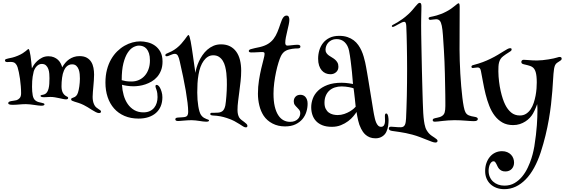

<svg xmlns="http://www.w3.org/2000/svg" viewBox="-20 -876 3991 1355"><path d="M38.1 -147.9Q38.1 -154.3 43.7 -157.5Q49.3 -160.6 57.9 -162.4Q66.4 -164.1 76.7 -165.3Q86.9 -166.5 96.2 -168.9Q108.4 -172.4 118.7 -183.6Q128.9 -194.8 128.9 -217.8Q128.9 -241.7 126.7 -268.3Q124.5 -294.9 121.1 -319.8Q117.7 -344.7 113 -366.2Q108.4 -387.7 104 -401.9Q98.6 -418.5 88.1 -428.7Q77.6 -439 55.2 -439Q48.3 -439 42.2 -438.5Q36.1 -438 32.2 -438Q22.9 -438 19 -441.2Q15.1 -444.3 15.1 -449.2Q15.1 -456.1 21.2 -458.7Q27.3 -461.4 38.8 -463.6Q50.3 -465.8 67.1 -469.7Q84 -473.6 106 -482.9Q127 -491.7 140.1 -500.2Q153.3 -508.8 161.4 -515.4Q169.4 -522 173.8 -525.9Q178.2 -529.8 181.2 -529.8Q185.1 -529.8 188.7 -516.4Q192.4 -502.9 195.3 -482.9Q198.2 -462.9 200.7 -439Q203.1 -415 205.1 -394Q209 -402.8 218.5 -417.2Q228 -431.6 242.7 -445.3Q257.3 -459 277.1 -469Q296.9 -479 321.8 -479Q343.8 -479 360.6 -471.9Q377.4 -464.8 389.2 -453.9Q400.9 -442.9 408.2 -428.7Q415.5 -414.6 418.9 -400.9Q428.2 -417.5 440.4 -432.1Q452.6 -446.8 467.8 -457.3Q482.9 -467.8 501.2 -473.9Q519.5 -480 541 -480Q572.3 -480 592.3 -468.8Q612.3 -457.5 623.8 -439Q635.3 -420.4 639.6 -397Q644 -373.5 644 -349.1Q644 -329.1 642.3 -307.9Q640.6 -286.6 638.9 -266.1Q637.2 -245.6 635.5 -226.8Q633.8 -208 633.8 -192.9Q633.8 -177.7 636.2 -164.1Q638.7 -150.4 644 -139.2Q649.9 -126 658.4 -118.7Q667 -111.3 674.6 -106.7Q682.1 -102.1 687.5 -98.1Q692.9 -94.2 692.9 -87.9Q692.9 -83.5 689 -80.8Q685.1 -78.1 678.2 -78.1Q669.4 -78.1 656.2 -84.7Q643.1 -91.3 628.4 -100.6Q613.8 -109.9 598.6 -119.4Q583.5 -128.9 570.8 -134.8Q550.8 -144.5 534.4 -149.7Q518.1 -154.8 506.3 -158.4Q494.6 -162.1 488.3 -165.3Q481.9 -168.5 481.9 -174.8Q481.9 -180.2 486.3 -182.9Q490.7 -185.5 499 -188Q509.8 -190.9 518.1 -200Q526.4 -209 530.8 -224.1Q533.2 -231.4 535.6 -242.7Q538.1 -253.9 539.8 -266.8Q541.5 -279.8 542.7 -293.7Q543.9 -307.6 543.9 -320.8Q543.9 -335 542.5 -352.5Q541 -370.1 535.4 -385.5Q529.8 -400.9 518.8 -411.4Q507.8 -421.9 488.8 -421.9Q476.1 -421.9 466.6 -417.5Q457 -413.1 450.2 -406.5Q443.4 -399.9 438.7 -392.3Q434.1 -384.8 431.2 -377.9Q421.9 -356.9 418 -326.7Q414.1 -296.4 414.1 -267.1Q414.1 -238.3 423.8 -220.9Q433.6 -203.6 450.2 -195.8Q454.1 -194.3 457.5 -191.7Q460.9 -189 460.9 -185.1Q460.9 -174.8 445.8 -174.8Q437 -174.8 424.8 -177.5Q412.6 -180.2 397.9 -183.3Q383.3 -186.5 367.2 -189.2Q351.1 -191.9 335 -191.9Q322.8 -191.9 314.2 -190.9Q305.7 -189.9 292 -189.9Q279.8 -189.9 272.9 -192.1Q266.1 -194.3 266.1 -199.2Q266.1 -202.1 268.6 -203.6Q271 -205.1 275.1 -205.8Q279.3 -206.5 284.4 -207.5Q289.6 -208.5 294.9 -210.9Q305.7 -215.3 312.5 -226.1Q319.3 -236.8 323 -251.7Q326.7 -266.6 327.9 -284.9Q329.1 -303.2 329.1 -323.2Q329.1 -337.4 327.9 -355Q326.7 -372.6 321.3 -388.2Q315.9 -403.8 304.9 -414.3Q293.9 -424.8 274.9 -424.8Q263.7 -424.8 254.6 -420.2Q245.6 -415.5 238.3 -407.7Q231 -399.9 225.8 -390.4Q220.7 -380.9 217.8 -371.1Q214.8 -361.3 210.4 -334.5Q206.1 -307.6 206.1 -263.2Q206.1 -229 210.9 -203.1Q215.8 -177.2 231 -166Q240.7 -158.7 251.7 -155.8Q262.7 -152.8 272.2 -150.9Q281.7 -148.9 287.8 -146.7Q293.9 -144.5 293.9 -139.2Q293.9 -135.3 288.8 -132.6Q283.7 -129.9 270 -129.9Q262.2 -129.9 249.3 -131.6Q236.3 -133.3 221.4 -135.5Q206.5 -137.7 191.2 -139.4Q175.8 -141.1 163.1 -141.1Q149.9 -141.1 138.7 -140.4Q127.4 -139.6 116.2 -138.7Q105 -137.7 93.3 -137Q81.5 -136.2 67.9 -136.2Q57.6 -136.2 51.5 -137.5Q45.4 -138.7 42.5 -140.6Q39.6 -142.6 38.8 -144.5Q38.1 -146.5 38.1 -147.9Z M1107.9 -258.8Q1114.7 -247.6 1120.4 -228.5Q1126 -209.5 1126 -189.9Q1126 -154.3 1114.3 -126.2Q1102.5 -98.1 1080.6 -78.9Q1058.6 -59.6 1027.6 -49.3Q996.6 -39.1 958 -39.1Q902.3 -39.1 858.6 -57.9Q814.9 -76.7 785.2 -110.4Q755.4 -144 739.7 -190.7Q724.1 -237.3 724.1 -293Q724.1 -343.3 734.9 -384.3Q745.6 -425.3 764.2 -457.5Q782.7 -489.7 807.1 -513.7Q831.5 -537.6 858.9 -553.2Q886.2 -568.8 914.6 -576.4Q942.9 -584 969.2 -584Q995.1 -584 1022.9 -577.1Q1050.8 -570.3 1074 -553.7Q1097.2 -537.1 1112.1 -510Q1127 -482.9 1127 -441.9Q1127 -406.2 1116.5 -379.4Q1106 -352.5 1088.9 -333Q1071.8 -313.5 1050 -300.8Q1028.3 -288.1 1005.6 -280.5Q982.9 -272.9 961.2 -270Q939.5 -267.1 922.9 -267.1Q898.9 -267.1 876.2 -270.5Q853.5 -273.9 840.8 -277.8Q842.8 -239.7 852.8 -204.3Q862.8 -168.9 881.3 -142.1Q899.9 -115.2 927.5 -99.1Q955.1 -83 992.2 -83Q1018.1 -83 1036.9 -91.8Q1055.7 -100.6 1067.9 -115.5Q1080.1 -130.4 1085.9 -149.9Q1091.8 -169.4 1091.8 -190.9Q1091.8 -203.6 1090.1 -217.3Q1088.4 -231 1084 -243.2Q1081.1 -250.5 1079.1 -256.8Q1077.1 -263.2 1077.1 -267.1Q1077.1 -276.9 1085.9 -276.9Q1090.3 -276.9 1096.4 -272.5Q1102.5 -268.1 1107.9 -258.8ZM838.9 -310.1Q851.6 -306.2 867.7 -303.5Q883.8 -300.8 908.2 -300.8Q936.5 -300.8 960.4 -311.5Q984.4 -322.3 1001.5 -341.6Q1018.6 -360.8 1028.3 -388.2Q1038.1 -415.5 1038.1 -449.2Q1038.1 -479 1031.5 -499.3Q1024.9 -519.5 1014.2 -531.7Q1003.4 -543.9 989.5 -549.1Q975.6 -554.2 960.9 -554.2Q942.4 -554.2 920.9 -543Q899.4 -531.7 881.1 -503.9Q862.8 -476.1 850.8 -429Q838.9 -381.8 838.9 -310.1Z M1310.1 -628.9Q1314 -628.9 1317.9 -616.5Q1321.8 -604 1325.7 -584Q1329.6 -564 1333.5 -537.8Q1337.4 -511.7 1341.3 -484.9L1358.9 -361.8Q1361.3 -377.9 1367.4 -398.9Q1373.5 -419.9 1383.8 -442.4Q1394 -464.8 1408.7 -486.3Q1423.3 -507.8 1442.6 -524.9Q1461.9 -542 1486.1 -552.5Q1510.3 -563 1540 -563Q1576.7 -563 1603.5 -549.1Q1630.4 -535.2 1647.9 -510.5Q1665.5 -485.8 1673.8 -451.7Q1682.1 -417.5 1682.1 -377Q1682.1 -340.3 1678 -303.5Q1673.8 -266.6 1669.2 -231Q1664.6 -195.3 1660.4 -162.1Q1656.2 -128.9 1656.2 -100.1Q1656.2 -83 1659.2 -70.3Q1662.1 -57.6 1668 -46.9Q1674.8 -36.6 1684.8 -29.1Q1694.8 -21.5 1703.9 -14.9Q1712.9 -8.3 1719.5 -1.7Q1726.1 4.9 1726.1 12.2Q1726.1 16.6 1723.6 19.8Q1721.2 22.9 1715.3 22.9Q1706.5 22.9 1696 16.4Q1685.5 9.8 1670.2 -0.2Q1654.8 -10.3 1633.3 -21.7Q1611.8 -33.2 1581.1 -43Q1558.1 -50.8 1534.9 -55.2Q1511.7 -59.6 1481 -61Q1463.9 -62.5 1463.9 -70.8Q1463.9 -80.1 1475.1 -80.1Q1481.9 -80.1 1494.1 -80.1Q1506.3 -80.1 1519 -81.1Q1538.6 -82.5 1551.3 -93Q1564 -103.5 1570.3 -131.8Q1572.3 -143.1 1574.2 -160.4Q1576.2 -177.7 1577.6 -197.5Q1579.1 -217.3 1580.1 -237.8Q1581.1 -258.3 1581.1 -276.9Q1581.1 -293.5 1580.6 -315.2Q1580.1 -336.9 1577.4 -360.4Q1574.7 -383.8 1569.1 -406.2Q1563.5 -428.7 1552.7 -446.3Q1542 -463.9 1525.4 -474.9Q1508.8 -485.8 1484.9 -485.8Q1464.4 -485.8 1447.5 -475.6Q1430.7 -465.3 1417.5 -447Q1404.3 -428.7 1395 -403.8Q1385.7 -378.9 1380.9 -349.1Q1375.5 -318.8 1373.8 -286.9Q1372.1 -254.9 1372.1 -223.1Q1372.1 -196.3 1374 -171.6Q1376 -147 1379.4 -126.2Q1382.8 -105.5 1387.7 -89.4Q1392.6 -73.2 1398.9 -64Q1408.2 -51.3 1418.9 -44.9Q1429.7 -38.6 1437 -36.1Q1446.8 -33.2 1450.9 -31Q1455.1 -28.8 1455.1 -24.9Q1455.1 -22 1450.4 -19.5Q1445.8 -17.1 1435.1 -17.1Q1424.8 -17.1 1412.6 -18.8Q1400.4 -20.5 1387.2 -22.5Q1374 -24.4 1359.9 -26.1Q1345.7 -27.8 1332 -27.8Q1318.4 -27.8 1304.2 -26.9Q1290 -25.9 1277.1 -24.9Q1264.2 -23.9 1253.4 -22.9Q1242.7 -22 1236.3 -22Q1217.3 -22 1217.3 -34.2Q1217.3 -38.6 1220.5 -41.7Q1223.6 -44.9 1231.9 -45.9Q1238.8 -46.4 1244.1 -46.9Q1249.5 -47.4 1255.1 -47.6Q1260.7 -47.9 1266.8 -48.3Q1272.9 -48.8 1281.2 -49.8Q1296.9 -52.2 1302.5 -61.3Q1308.1 -70.3 1308.1 -85.9Q1308.1 -112.8 1303.5 -151.4Q1298.8 -189.9 1291 -236.3Q1283.2 -282.7 1272.2 -334.7Q1261.2 -386.7 1249 -440.9Q1243.2 -468.8 1235.6 -482.4Q1228 -496.1 1213.9 -496.1Q1206.5 -496.1 1198.7 -493.4Q1190.9 -490.7 1183.3 -487.5Q1175.8 -484.4 1168.9 -481.7Q1162.1 -479 1156.2 -479Q1147 -479 1147 -486.8Q1147 -493.2 1152.1 -495.8Q1157.2 -498.5 1163.1 -501Q1176.8 -506.3 1192.6 -514.6Q1208.5 -522.9 1227.1 -537.1Q1245.1 -551.3 1259.3 -567.4Q1273.4 -583.5 1283.7 -597.2Q1293.9 -610.8 1300.3 -619.9Q1306.6 -628.9 1310.1 -628.9Z M1749 -528.8Q1760.3 -532.7 1778.6 -536.4Q1796.9 -540 1814 -543.9Q1848.6 -552.2 1871.6 -566.4Q1894.5 -580.6 1910.4 -601.3Q1926.3 -622.1 1937.5 -649.2Q1948.7 -676.3 1960 -710.9Q1969.7 -741.2 1979.7 -753.7Q1989.7 -766.1 2002 -766.1Q2013.2 -766.1 2017.6 -757.8Q2022 -749.5 2022 -735.8Q2022 -722.7 2017.6 -701.9Q2013.2 -681.2 2007.6 -658.2Q2002 -635.3 1997.6 -613Q1993.2 -590.8 1993.2 -574.2Q1993.2 -566.4 1996.3 -560.3Q1999.5 -554.2 2009.3 -554.2Q2015.1 -554.2 2023.4 -555.2Q2031.7 -556.2 2041 -557.1Q2050.3 -558.1 2060.3 -559.1Q2070.3 -560.1 2079.1 -560.1Q2100.1 -560.1 2100.1 -546.9Q2100.1 -540 2094.7 -537.1Q2089.4 -534.2 2080.1 -534.2Q2073.2 -534.2 2063.5 -533.7Q2053.7 -533.2 2042.5 -531.5Q2031.2 -529.8 2020 -526.9Q2008.8 -523.9 1999 -519Q1985.4 -512.2 1976.8 -502Q1968.3 -491.7 1962.9 -481Q1954.6 -463.9 1945.3 -434.1Q1936 -404.3 1928.2 -367.9Q1920.4 -331.5 1915.3 -291.7Q1910.2 -252 1910.2 -214.8Q1910.2 -162.6 1918.9 -125.2Q1927.7 -87.9 1943.4 -63.5Q1959 -39.1 1980.5 -27.6Q2002 -16.1 2026.9 -16.1Q2046.4 -16.1 2060.1 -21.7Q2073.7 -27.3 2082.5 -36.4Q2091.3 -45.4 2095.2 -56.4Q2099.1 -67.4 2099.1 -78.1Q2099.1 -91.3 2092 -100.3Q2085 -109.4 2076.2 -117.7Q2067.4 -126 2060.3 -135.7Q2053.2 -145.5 2053.2 -161.1Q2053.2 -180.7 2065.7 -193.8Q2078.1 -207 2100.1 -207Q2109.9 -207 2118.9 -203.6Q2127.9 -200.2 2135 -192.4Q2142.1 -184.6 2146.5 -172.6Q2150.9 -160.6 2150.9 -144Q2150.9 -115.2 2142.1 -86.7Q2133.3 -58.1 2114.3 -35.4Q2095.2 -12.7 2064.9 1.7Q2034.7 16.1 1991.2 16.1Q1942.4 16.1 1903.3 -4.2Q1864.3 -24.4 1840.8 -59.1Q1819.8 -91.3 1810.1 -132.1Q1800.3 -172.9 1800.3 -214.8Q1800.3 -263.7 1807.6 -309.3Q1814.9 -355 1823.7 -392.3Q1832.5 -429.7 1839.8 -456.8Q1847.2 -483.9 1847.2 -496.1Q1847.2 -504.9 1842.3 -506.8Q1837.4 -508.8 1829.1 -508.8Q1824.2 -508.8 1815.7 -508.3Q1807.1 -507.8 1796.9 -507.3Q1786.6 -506.8 1775.4 -506.3Q1764.2 -505.9 1753.9 -505.9Q1735.8 -505.9 1735.8 -516.1Q1735.8 -524.4 1749 -528.8Z M2312 -352.1Q2293.9 -352.1 2278.1 -358.9Q2262.2 -365.7 2250.5 -379.4Q2238.8 -393.1 2231.9 -413.6Q2225.1 -434.1 2225.1 -461.9Q2225.1 -492.2 2233.6 -521.2Q2242.2 -550.3 2260.3 -573Q2278.3 -595.7 2306.4 -609.4Q2334.5 -623 2374 -623Q2406.7 -623 2431.9 -614.5Q2457 -606 2476.1 -591.6Q2495.1 -577.1 2508.5 -558.1Q2522 -539.1 2531.2 -518.3Q2540.5 -497.6 2546.6 -476.3Q2552.7 -455.1 2557.1 -436Q2559.6 -425.3 2563.2 -405.5Q2566.9 -385.7 2571.3 -359.9Q2575.7 -334 2580.6 -304.4Q2585.4 -274.9 2590.3 -244.6Q2595.2 -214.4 2599.9 -185.8Q2604.5 -157.2 2608.4 -133.5Q2612.3 -109.9 2615 -93Q2617.7 -76.2 2619.1 -69.8Q2622.1 -54.7 2625.7 -39.1Q2629.4 -23.4 2635 -10.5Q2640.6 2.4 2648.9 10.7Q2657.2 19 2669.9 19Q2677.2 19 2682.6 15.6Q2688 12.2 2691.2 6.3Q2694.3 0.5 2695.8 -6.8Q2697.3 -14.2 2697.3 -22Q2697.3 -31.2 2696.8 -40.8Q2696.3 -50.3 2696.3 -57.1Q2696.3 -64.5 2698.2 -69.8Q2700.2 -75.2 2706.1 -75.2Q2711.4 -75.2 2714.6 -69.1Q2717.8 -63 2719.5 -54.9Q2721.2 -46.9 2721.7 -38.8Q2722.2 -30.8 2722.2 -26.9Q2722.2 -9.8 2719.2 11.7Q2716.3 33.2 2707 53.2Q2698.2 73.7 2677.7 86.9Q2657.2 100.1 2630.4 100.1Q2606.9 100.1 2590.1 93.3Q2573.2 86.4 2561.3 76.2Q2549.3 65.9 2541.3 54.2Q2533.2 42.5 2528.3 32.2Q2514.6 5.9 2507.6 -25.6Q2500.5 -57.1 2496.1 -85.9Q2488.8 -73.7 2473.9 -55.7Q2459 -37.6 2437 -21Q2415 -4.4 2386.2 7.3Q2357.4 19 2322.3 19Q2283.2 19 2255.6 8.1Q2228 -2.9 2210.4 -21.7Q2192.9 -40.5 2184.6 -65.7Q2176.3 -90.8 2176.3 -119.1Q2176.3 -149.4 2187.5 -180.2Q2198.7 -210.9 2224.4 -235.8Q2250 -260.7 2291.3 -276.4Q2332.5 -292 2392.1 -292Q2405.8 -292 2418.7 -290.8Q2431.6 -289.6 2442.1 -288.1Q2452.6 -286.6 2460.2 -285.2Q2467.8 -283.7 2471.2 -283.2Q2468.3 -325.2 2463.9 -367.2Q2461.9 -384.8 2459.7 -404.3Q2457.5 -423.8 2455.1 -443.6Q2452.6 -463.4 2449.7 -482.4Q2446.8 -501.5 2443.4 -518.1Q2435.5 -555.7 2412.8 -577.9Q2390.1 -600.1 2355 -600.1Q2335.9 -600.1 2321.5 -593.3Q2307.1 -586.4 2297.1 -575.7Q2287.1 -564.9 2282.2 -551.5Q2277.3 -538.1 2277.3 -524.9Q2277.3 -510.7 2284.2 -501.2Q2291 -491.7 2301 -484.4Q2311 -477.1 2322.8 -470.5Q2334.5 -463.9 2344.5 -455.3Q2354.5 -446.8 2361.3 -434.8Q2368.2 -422.9 2368.2 -404.8Q2368.2 -380.9 2351.8 -366.5Q2335.4 -352.1 2312 -352.1ZM2475.1 -252.9Q2471.7 -254.4 2463.1 -256.6Q2454.6 -258.8 2442.9 -261Q2431.2 -263.2 2417.7 -264.6Q2404.3 -266.1 2391.1 -266.1Q2365.2 -266.1 2343 -258.8Q2320.8 -251.5 2304.7 -237.1Q2288.6 -222.7 2279.3 -200.9Q2270 -179.2 2270 -150.9Q2270 -125 2278.6 -108.2Q2287.1 -91.3 2300.5 -81.5Q2314 -71.8 2330.3 -67.9Q2346.7 -64 2362.3 -64Q2387.2 -64 2409.7 -71.8Q2432.1 -79.6 2449.2 -89.8Q2466.3 -100.1 2477.1 -109.9Q2487.8 -119.6 2490.2 -123Q2486.8 -155.8 2483.9 -182.6Q2482.4 -194.3 2481.2 -205.6Q2480 -216.8 2478.8 -226.6Q2477.5 -236.3 2476.6 -243.2Q2475.6 -250 2475.1 -252.9Z M2941.9 -856Q2954.1 -856 2954.1 -833Q2954.1 -824.7 2953.9 -809.6Q2953.6 -794.4 2953.1 -775.6Q2952.6 -756.8 2952.4 -735.8Q2952.1 -714.8 2952.1 -694.8Q2952.1 -670.4 2952.6 -636Q2953.1 -601.6 2953.9 -560.5Q2954.6 -519.5 2955.6 -474.4Q2956.5 -429.2 2957.5 -384Q2958.5 -338.9 2959.7 -295.7Q2960.9 -252.4 2961.9 -215.3Q2962.9 -178.2 2963.9 -149.4Q2964.8 -120.6 2965.8 -104Q2966.3 -91.8 2967 -77.6Q2967.8 -63.5 2969.2 -49.3Q2970.7 -35.2 2972.4 -22.2Q2974.1 -9.3 2976.1 0Q2981.4 27.3 2991 43Q3000.5 58.6 3007.8 65.9Q3016.6 75.2 3026.9 82.3Q3037.1 89.4 3046.4 95.2Q3055.7 101.1 3061.8 106.7Q3067.9 112.3 3067.9 118.2Q3067.9 122.6 3064.5 126.2Q3061 129.9 3052.7 129.9Q3043 129.9 3027.1 124Q3011.2 118.2 2990.5 109.9Q2969.7 101.6 2944.3 91.8Q2918.9 82 2890.1 74.2Q2866.7 67.9 2843.8 63.2Q2820.8 58.6 2801 55.7Q2781.2 52.7 2766.8 50.8Q2752.4 48.8 2746.1 47.9Q2733.4 45.4 2728.8 41.3Q2724.1 37.1 2724.1 30.8Q2724.1 26.4 2727.1 22.2Q2730 18.1 2739.7 18.1Q2749 18.1 2767.8 20Q2786.6 22 2808.1 22Q2819.8 22 2826.9 17.3Q2834 12.7 2837.9 4.2Q2841.8 -4.4 2843.3 -15.6Q2844.7 -26.9 2845.7 -40Q2847.2 -73.2 2848.6 -113.8Q2850.1 -154.3 2851.1 -199.5Q2852.1 -244.6 2852.5 -292.7Q2853 -340.8 2853 -389.2Q2853 -431.6 2852.5 -473.6Q2852.1 -515.6 2851.3 -554.7Q2850.6 -593.8 2849.6 -629.2Q2848.6 -664.6 2847.2 -693.8Q2846.2 -709.5 2842.5 -715.8Q2838.9 -722.2 2833 -722.2Q2825.7 -722.2 2814 -716.6Q2802.2 -710.9 2790.3 -704.1Q2778.3 -697.3 2767.6 -691.7Q2756.8 -686 2752 -686Q2745.1 -686 2745.1 -691.9Q2745.1 -695.3 2750 -699.2Q2752 -700.7 2761.5 -705.3Q2771 -710 2785.9 -719Q2800.8 -728 2820.1 -741.7Q2839.4 -755.4 2860.8 -774.9Q2877.9 -790.5 2890.4 -805.2Q2902.8 -819.8 2912.1 -831.1Q2921.4 -842.3 2928.5 -849.1Q2935.5 -856 2941.9 -856ZM3112.8 -521Q3108.9 -584.5 3106 -626.5Q3103 -668.5 3097.9 -693.8Q3092.8 -719.2 3083.5 -729.7Q3074.2 -740.2 3058.1 -740.2Q3047.4 -740.2 3035.6 -738Q3023.9 -735.8 3017.1 -735.8Q3012.2 -735.8 3008.5 -738.3Q3004.9 -740.7 3004.9 -746.1Q3004.9 -751.5 3008.8 -753.7Q3012.7 -755.9 3018.1 -756.8Q3025.4 -758.3 3036.1 -760.5Q3046.9 -762.7 3061 -766.8Q3075.2 -771 3092.3 -777.3Q3109.4 -783.7 3128.9 -793.9Q3148.9 -804.2 3163.6 -814.7Q3178.2 -825.2 3188.7 -833.7Q3199.2 -842.3 3206.1 -847.7Q3212.9 -853 3216.8 -853Q3220.7 -853 3222.4 -845.9Q3224.1 -838.9 3224.1 -827.1Q3224.1 -794.9 3223.9 -758.3Q3223.6 -721.7 3223.6 -683.1Q3223.6 -644.5 3223.4 -605.2Q3223.1 -565.9 3223.1 -527.8Q3223.1 -491.2 3224.6 -447Q3226.1 -402.8 3228.5 -357.2Q3231 -311.5 3234.9 -267.3Q3238.8 -223.1 3243.2 -186.3Q3247.6 -149.4 3252.9 -122.6Q3258.3 -95.7 3264.2 -85Q3272.5 -68.4 3288.6 -61.8Q3304.7 -55.2 3328.1 -51.8Q3338.4 -50.3 3345.2 -46.9Q3352.1 -43.5 3352.1 -36.1Q3352.1 -29.8 3346.2 -25.4Q3340.3 -21 3323.7 -21Q3313.5 -21 3298.6 -22Q3283.7 -22.9 3265.6 -24.4Q3247.6 -25.9 3227.3 -26.9Q3207 -27.8 3187 -27.8Q3164.6 -27.8 3143.3 -26.1Q3122.1 -24.4 3104 -22.5Q3085.9 -20.5 3071.8 -18.8Q3057.6 -17.1 3048.8 -17.1Q3040.5 -17.1 3037.1 -20.3Q3033.7 -23.4 3033.7 -27.8Q3033.7 -34.7 3039.1 -38.1Q3043 -40.5 3050.3 -42Q3057.6 -43.5 3066.2 -45.4Q3074.7 -47.4 3083.7 -50Q3092.8 -52.7 3100.1 -58.1Q3113.8 -66.9 3118.4 -83.5Q3123 -100.1 3123 -127.9Q3123 -133.8 3123 -154.8Q3123 -175.8 3122.6 -206.5Q3122.1 -237.3 3121.3 -276.1Q3120.6 -314.9 3119.6 -356.4Q3118.7 -397.9 3116.9 -440.4Q3115.2 -482.9 3112.8 -521Z M3581.1 -536.1Q3585 -536.1 3587.9 -534.2Q3590.8 -532.2 3590.8 -526.9Q3590.8 -520 3584 -515.1Q3578.1 -510.3 3565.4 -502.9Q3552.7 -495.6 3532.2 -480Q3519.5 -470.7 3512.5 -459.5Q3505.4 -448.2 3502 -435.1Q3498.5 -421.9 3497.8 -406Q3497.1 -390.1 3497.1 -372.1Q3497.6 -335.4 3502 -300.3Q3506.3 -265.1 3513.2 -234.6Q3520 -204.1 3528.3 -179.4Q3536.6 -154.8 3544.9 -138.2Q3562 -103 3587.4 -82Q3612.8 -61 3648.9 -61Q3674.3 -61 3693.1 -73.2Q3711.9 -85.4 3725.1 -105.2Q3738.3 -125 3746.6 -150.1Q3754.9 -175.3 3759.8 -201.2Q3764.6 -227.1 3766.4 -251.5Q3768.1 -275.9 3768.1 -293.9Q3768.1 -342.3 3760.3 -367.7Q3752.4 -393.1 3736.8 -402.8Q3730.5 -407.2 3722.2 -410.2Q3713.9 -413.1 3705.6 -415.3Q3697.3 -417.5 3689.9 -419.2Q3682.6 -420.9 3678.2 -421.9Q3667.5 -424.3 3663.3 -428.2Q3659.2 -432.1 3659.2 -439Q3659.2 -445.8 3663.8 -450Q3668.5 -454.1 3675.8 -454.1Q3689.9 -454.1 3713.9 -451.7Q3737.8 -449.2 3770 -449.2Q3787.6 -449.2 3808.8 -451.4Q3830.1 -453.6 3850.1 -456.8Q3870.1 -460 3886.7 -463.6Q3903.3 -467.3 3912.1 -470.2Q3918.9 -472.7 3923.3 -473.4Q3927.7 -474.1 3930.2 -474.1Q3936 -474.1 3939.9 -471.2Q3943.8 -468.3 3943.8 -462.9Q3943.8 -457.5 3941.7 -454.3Q3939.5 -451.2 3935.1 -448.2Q3923.8 -440.4 3913.1 -433.8Q3902.3 -427.2 3897 -415Q3892.6 -404.8 3890.1 -390.1Q3887.7 -375.5 3886 -354.2Q3884.3 -333 3882.6 -303.7Q3880.9 -274.4 3877.9 -233.9Q3874.5 -189.5 3868.7 -138.7Q3862.8 -87.9 3853.3 -33Q3843.8 22 3829.6 80.6Q3815.4 139.2 3795.9 199.2Q3775.9 259.8 3749.5 307.9Q3723.1 356 3690.4 389.6Q3657.7 423.3 3619.6 441.2Q3581.5 459 3539.1 459Q3508.8 459 3483.9 449.7Q3459 440.4 3441.2 423.6Q3423.3 406.7 3413.6 383.3Q3403.8 359.9 3403.8 331.1Q3403.8 300.3 3412.8 274.7Q3421.9 249 3437.7 230.2Q3453.6 211.4 3475.3 201.2Q3497.1 190.9 3522.9 190.9Q3543.9 190.9 3559.8 197.8Q3575.7 204.6 3586.4 215.8Q3597.2 227.1 3602.5 241.5Q3607.9 255.9 3607.9 271Q3607.9 284.2 3603.8 295.7Q3599.6 307.1 3591.8 315.7Q3584 324.2 3572.5 329.1Q3561 334 3546.9 334Q3530.3 334 3519.8 328.6Q3509.3 323.2 3502.4 315.4Q3495.6 307.6 3491.2 298.1Q3486.8 288.6 3482.9 280.8Q3479 272.9 3474.6 267.6Q3470.2 262.2 3462.9 262.2Q3455.1 262.2 3448.7 268.1Q3442.4 273.9 3437.7 283.4Q3433.1 293 3430.7 304.9Q3428.2 316.9 3428.2 329.1Q3428.2 352.5 3436.5 372.1Q3444.8 391.6 3459.7 405.3Q3474.6 418.9 3495.1 426.5Q3515.6 434.1 3540 434.1Q3581.1 434.1 3612.1 415.5Q3643.1 397 3666 368.7Q3689 340.3 3704.8 306.4Q3720.7 272.5 3730.5 241.7Q3740.2 210.9 3744.9 187.7Q3749.5 164.6 3751 157.2Q3764.6 70.8 3768.8 7.8Q3772.9 -55.2 3772.9 -91.8Q3772.9 -104 3772.7 -113Q3772.5 -122.1 3772 -128.4Q3771.5 -135.7 3771 -141.1Q3767.6 -130.9 3762.7 -119.6Q3758.8 -109.9 3753.4 -97.9Q3748 -85.9 3741.2 -74.2Q3732.4 -59.1 3719 -44.7Q3705.6 -30.3 3687.7 -18.8Q3669.9 -7.3 3648.2 -0.2Q3626.5 6.8 3601.1 6.8Q3557.6 6.8 3525.9 -11.2Q3494.1 -29.3 3471.2 -59.6Q3448.2 -89.8 3432.9 -129.2Q3417.5 -168.5 3407 -210.9Q3396.5 -253.4 3388.9 -295.9Q3381.3 -338.4 3374 -375Q3371.1 -390.1 3365.2 -395Q3359.4 -399.9 3351.1 -399.9Q3341.8 -399.9 3332 -397.9Q3322.3 -396 3316.9 -396Q3312.5 -396 3309.8 -398.4Q3307.1 -400.9 3307.1 -404.8Q3307.1 -413.1 3316.9 -416Q3338.9 -421.9 3356.2 -427.2Q3373.5 -432.6 3387.9 -438Q3402.3 -443.4 3415 -449Q3427.7 -454.6 3440.9 -460.9Q3471.2 -475.6 3493.7 -489.3Q3516.1 -502.9 3532.7 -513.2Q3549.3 -523.4 3560.8 -529.8Q3572.3 -536.1 3581.1 -536.1Z"/></svg>

Font: Henny Penny
Style: Regular
Weight: 400
Version: Version 1.001